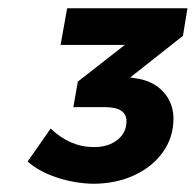

<svg xmlns="http://www.w3.org/2000/svg" viewBox="-20 -798 475 466"><path d="M424 -711 296 -610 309 -608Q352 -602 376.5 -575Q401 -548 401 -510Q401 -465 375.5 -429Q350 -393 305.5 -372.5Q261 -352 206 -352Q160 -353 117 -367.5Q74 -382 47 -406L103 -486Q150 -441 208 -441Q243 -441 265 -458.5Q287 -476 287 -504Q287 -538 234 -538H158L169 -600L283 -689H127L143 -778H435Z"/></svg>

Font: Gontserrat
Style: Bold Italic
Weight: 700
Italic angle: -11.3°
Designer: Julieta Ulanovsky
Foundry: Julieta Ulanovsky
Version: Version 6.001